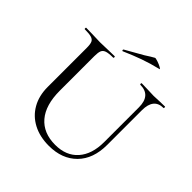

<svg xmlns="http://www.w3.org/2000/svg" viewBox="-208 -942 1114 1114"><g transform="rotate(45 349.0 -385.5)"><path d="M485 -613Q482 -613 482 -619Q482 -625 485 -625L528 -624Q564 -622 585 -622Q602 -622 634 -624L676 -625Q678 -625 678 -619Q678 -613 676 -613Q596 -613 596 -515V-231Q596 -116 532 -51.5Q468 13 360 13Q286 13 230.5 -16Q175 -45 144.5 -98.5Q114 -152 114 -224V-544Q114 -574 108 -588Q102 -602 84.5 -607.5Q67 -613 29 -613Q27 -613 27 -619Q27 -625 29 -625L78 -624Q120 -622 146 -622Q173 -622 217 -624L263 -625Q266 -625 266 -619Q266 -613 263 -613Q226 -613 208.5 -607Q191 -601 185 -586.5Q179 -572 179 -542V-259Q179 -141 232 -79Q285 -17 382 -17Q472 -17 522 -73.5Q572 -130 572 -230V-515Q572 -613 485 -613ZM275 -678Q271 -678 270 -682.5Q269 -687 272 -689Q305 -707 381 -751Q399 -763 412.5 -771Q426 -779 435 -784Q439 -786 458.5 -779.5Q478 -773 492 -765Q506 -757 499 -756Q437 -741 385.5 -722.5Q334 -704 277 -679Z"/></g></svg>

Font: Cormorant
Style: Regular
Weight: 400
Designer: Christian Thalmann (Catharsis Fonts)
Foundry: Catharsis Fonts
Version: Version 4.000